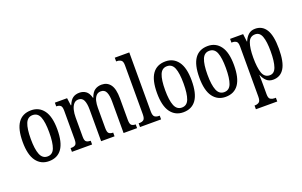

<svg xmlns="http://www.w3.org/2000/svg" viewBox="-109 -1250 3110 1977"><g transform="rotate(-20 1446.5 -262.0)"><path d="M231 10Q143 10 92.5 -59Q42 -128 42 -269Q42 -409 90.5 -477.5Q139 -546 234 -546Q321 -546 371.5 -477.5Q422 -409 422 -269Q422 -128 373.5 -59Q325 10 231 10ZM233 -41Q289 -41 311 -99Q333 -157 333 -269Q333 -381 310.5 -437.5Q288 -494 232 -494Q177 -494 154 -437.5Q131 -381 131 -269Q131 -157 154.5 -99Q178 -41 233 -41Z M484 0V-41H496Q522 -41 538 -53.5Q554 -66 554 -113V-426Q554 -471 537 -483Q520 -495 494 -495H492V-536H626L637 -454H642Q662 -505 691 -525.5Q720 -546 763 -546Q802 -546 832.5 -525Q863 -504 878 -448H881Q901 -504 932.5 -525Q964 -546 1006 -546Q1068 -546 1102.5 -499Q1137 -452 1137 -349V-113Q1137 -66 1153 -53.5Q1169 -41 1196 -41H1198V0H1050V-347Q1050 -412 1033.5 -448Q1017 -484 976 -484Q944 -484 925 -463Q906 -442 898 -408.5Q890 -375 890 -335V-113Q890 -66 906 -53.5Q922 -41 948 -41H951V0H804V-347Q804 -412 787.5 -448Q771 -484 730 -484Q698 -484 678.5 -461Q659 -438 650 -401Q641 -364 641 -321V-108Q641 -63 659 -52Q677 -41 703 -41H705V0Z M1230 0V-41H1240Q1269 -41 1285.5 -54.5Q1302 -68 1302 -115V-651Q1302 -695 1282.5 -707Q1263 -719 1240 -719H1230V-760H1389V-115Q1389 -68 1406 -54.5Q1423 -41 1452 -41H1461V0Z M1703 10Q1615 10 1564.5 -59Q1514 -128 1514 -269Q1514 -409 1562.5 -477.5Q1611 -546 1706 -546Q1793 -546 1843.5 -477.5Q1894 -409 1894 -269Q1894 -128 1845.5 -59Q1797 10 1703 10ZM1705 -41Q1761 -41 1783 -99Q1805 -157 1805 -269Q1805 -381 1782.5 -437.5Q1760 -494 1704 -494Q1649 -494 1626 -437.5Q1603 -381 1603 -269Q1603 -157 1626.5 -99Q1650 -41 1705 -41Z M2167 10Q2079 10 2028.5 -59Q1978 -128 1978 -269Q1978 -409 2026.5 -477.5Q2075 -546 2170 -546Q2257 -546 2307.5 -477.5Q2358 -409 2358 -269Q2358 -128 2309.5 -59Q2261 10 2167 10ZM2169 -41Q2225 -41 2247 -99Q2269 -157 2269 -269Q2269 -381 2246.5 -437.5Q2224 -494 2168 -494Q2113 -494 2090 -437.5Q2067 -381 2067 -269Q2067 -157 2090.5 -99Q2114 -41 2169 -41Z M2414 236V195H2420Q2444 195 2463 182.5Q2482 170 2482 123V-427Q2482 -471 2465 -483Q2448 -495 2422 -495H2412V-536H2555L2565 -451H2568Q2585 -493 2614 -519.5Q2643 -546 2689 -546Q2767 -546 2808.5 -479.5Q2850 -413 2850 -269Q2850 -124 2808.5 -56.5Q2767 11 2687 11Q2644 11 2616 -14Q2588 -39 2571 -81H2568Q2569 -59 2569.5 -30.5Q2570 -2 2570 33V128Q2570 172 2589 183.5Q2608 195 2631 195H2648V236ZM2670 -44Q2720 -44 2740.5 -104Q2761 -164 2761 -273Q2761 -380 2740.5 -436Q2720 -492 2670 -492Q2612 -492 2591 -433.5Q2570 -375 2570 -272Q2570 -164 2591 -104Q2612 -44 2670 -44Z"/></g></svg>

Font: Noto Serif Myanmar ExtraCondensed
Style: Regular
Weight: 400
Width: 2
Designer: Ben Mitchell and the Monotype Design Team
Foundry: Monotype Imaging Inc.
Version: Version 2.106; ttfautohint (v1.8.4.7-5d5b)